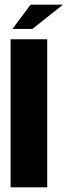

<svg xmlns="http://www.w3.org/2000/svg" viewBox="-20 -797 288 817"><path d="M25 0V-630H181V0ZM33 -674 110 -777H248L118 -674Z"/></svg>

Font: Alumni Sans Thin Black
Style: Regular
Weight: 900
Version: Version 1.018